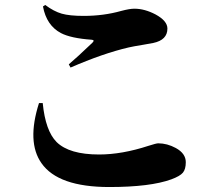

<svg xmlns="http://www.w3.org/2000/svg" viewBox="-20 -738 835 773"><path d="M420 15Q214 15 147 -81Q87 -166 137 -323H152Q163 -211 208 -166Q259 -116 379 -116Q471 -116 578 -151Q609 -161 617 -161Q653 -161 688 -142Q728 -120 728 -85Q728 -57 716.5 -43Q705 -29 670 -16Q585 15 420 15ZM264 -466 257 -479Q288 -505 352 -566Q363 -577 349 -578Q265 -584 225 -605Q167 -636 153 -712L162 -718Q197 -692 228.5 -683Q260 -674 317 -674Q397 -674 468 -694Q502 -703 521 -703Q562 -703 606 -680Q654 -654 654 -623Q654 -577 597 -565Q585 -563 558 -558Q515 -551 498 -547Q395 -523 264 -466Z"/></svg>

Font: GenRyuMin TW H
Style: Regular
Weight: 900
Version: Version 1.501;PS 1;hotconv 16.6.51;makeotf.lib2.5.65220